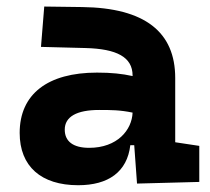

<svg xmlns="http://www.w3.org/2000/svg" viewBox="-20 -542 626 572"><path d="M388.2 4.9 573.7 0V-107.4L502 -118.2V-309.6C502 -446.3 412.1 -518.6 224.6 -521L111.8 -522.5L102.1 -402.3L234.4 -398.9C327.6 -396.5 375 -372.1 375 -316.9V-315.4C343.8 -322.3 312 -325.7 269 -325.7C122.1 -325.7 38.6 -261.7 38.6 -146C38.6 -46.4 102.5 9.8 212.9 9.8C302.7 9.8 358.9 -29.8 368.2 -109.4H379.9ZM375 -206.5C373 -154.8 329.6 -101.6 245.6 -101.6C198.2 -101.6 172.9 -120.6 172.9 -155.8C172.9 -194.3 208.5 -214.4 275.4 -214.4C309.6 -214.4 337.4 -214.4 375 -206.5Z"/></svg>

Font: CaskaydiaCove Nerd Font
Style: Bold
Weight: 700
Designer: Aaron Bell
Foundry: Saja Typeworks
Version: Version 2111.1;Nerd Fonts 2.3.0